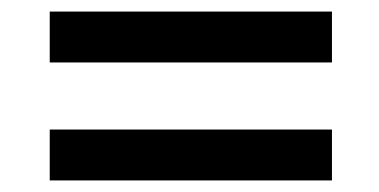

<svg xmlns="http://www.w3.org/2000/svg" viewBox="-20 -482 656 332"><path d="M66 -462H554V-374H66ZM66 -258H554V-170H66Z"/></svg>

Font: Kufam Medium
Style: Italic
Weight: 500
Italic angle: -11°
Designer: Artur Schmal
Foundry: Original Type
Version: Version 1.301; ttfautohint (v1.8.3)